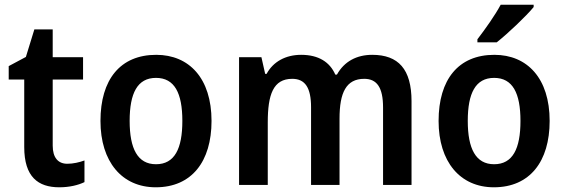

<svg xmlns="http://www.w3.org/2000/svg" viewBox="-20 -786 2402 816"><path d="M266 -90C227 -90 204 -116 204 -167V-448H333V-543H204V-661H126L90 -544L17 -505V-448H83V-161C83 -34 142 10 232 10C275 10 312 1 339 -12V-104C317 -96 291 -90 266 -90Z M879 -272C879 -453 784 -553 644 -553C491 -553 407 -448 407 -272C407 -99 498 10 642 10C795 10 879 -100 879 -272ZM531 -272C531 -390 564 -455 643 -455C722 -455 755 -390 755 -272C755 -154 722 -88 643 -88C565 -88 531 -154 531 -272Z M1562 -553C1496 -553 1443 -525 1412 -469H1405C1382 -522 1334 -553 1260 -553C1194 -553 1141 -524 1113 -472H1107L1091 -543H996V0H1118V-266C1118 -384 1141 -451 1222 -451C1277 -451 1302 -413 1302 -330V0H1423V-282C1423 -392 1451 -451 1528 -451C1582 -451 1608 -414 1608 -329V0H1729V-356C1729 -492 1673 -553 1562 -553Z M2248 -756V-766H2108C2084 -721 2042 -662 2009 -619V-606H2091C2138 -643 2217 -718 2248 -756ZM2316 -272C2316 -453 2221 -553 2081 -553C1928 -553 1844 -448 1844 -272C1844 -99 1935 10 2079 10C2232 10 2316 -100 2316 -272ZM1968 -272C1968 -390 2001 -455 2080 -455C2159 -455 2192 -390 2192 -272C2192 -154 2159 -88 2080 -88C2002 -88 1968 -154 1968 -272Z"/></svg>

Font: Noto Sans Thai Looped SemiCondensed SemiBold
Style: Regular
Weight: 600
Width: 4
Designer: Sasikarn Vongin, Ben Mitchell
Foundry: The Fontpad Ltd
Version: Version 1.001